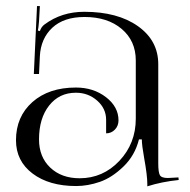

<svg xmlns="http://www.w3.org/2000/svg" viewBox="-20 -623 643 651"><path d="M440.4 -418Q440.4 -484.4 392.6 -524.9Q344.7 -565.4 266.6 -565.4Q196.3 -565.4 157.2 -528.8Q118.2 -492.2 115.2 -432.6L112.3 -372.1H94.7L105.5 -602.5H115.2L112.3 -550.8Q110.4 -527.3 108.4 -519.5L115.2 -517.6Q120.1 -532.2 130.9 -540Q188.5 -583 265.6 -583Q378.9 -583 447.8 -534.2Q516.6 -485.4 516.6 -405.3V-69.3Q516.6 -39.1 522 -29.3Q527.3 -19.5 548.8 -19.5L568.4 -20.5L585 -21.5L585.9 -12.7Q528.3 -6.8 479.5 8.8V1Q479.5 -28.3 468.8 -86.9Q460.9 -130.9 460.9 -150.4H451.2Q437.5 -95.7 398.4 -58.1Q359.4 -20.5 318.4 -6.3Q277.3 7.8 238.3 7.8Q146.5 7.8 90.3 -34.7Q34.2 -77.1 34.2 -147.5Q34.2 -227.5 89.8 -276.9Q145.5 -326.2 237.3 -326.2Q296.9 -326.2 339.4 -293.5Q381.8 -260.7 381.8 -214.8Q381.8 -196.3 369.6 -183.6Q357.4 -170.9 339.8 -170.9V-216.8Q339.8 -254.9 309.6 -281.7Q279.3 -308.6 237.3 -308.6Q180.7 -308.6 146.5 -265.1Q112.3 -221.7 112.3 -150.4Q112.3 -90.8 150.4 -54.7Q188.5 -18.6 250 -18.6Q329.1 -18.6 384.8 -77.6Q440.4 -136.7 440.4 -220.7Z"/></svg>

Font: FoglihtenNo07
Style: Regular
Weight: 500
Designer: gluk (gluksza@wp.pl)
Foundry: gluk (gluksza@wp.pl)
Version: Version 0.871